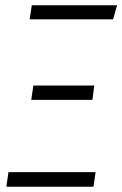

<svg xmlns="http://www.w3.org/2000/svg" viewBox="-20 -705 462 725"><path d="M422 -685 407 -632H92L100 -685ZM336 -382 329 -328H98L106 -382ZM341 -55 333 0H4L12 -55Z"/></svg>

Font: Fira Sans Extra Condensed Light
Style: Italic
Weight: 300
Width: 3
Italic angle: -8°
Designer: Carrois Corporate & Edenspiekermann AG
Foundry: Carrois Corporate GbR & Edenspiekermann AG
Version: Version 4.203